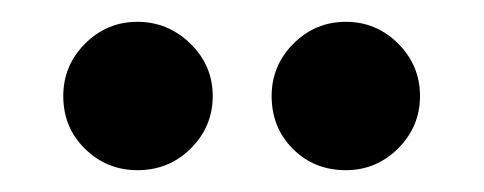

<svg xmlns="http://www.w3.org/2000/svg" viewBox="-20 -761 444 176"><path d="M106 -605Q78 -605 58 -624.5Q38 -644 38 -673Q38 -701 58 -721Q78 -741 106 -741Q134 -741 154.5 -721Q175 -701 175 -673Q175 -645 155 -625Q135 -605 106 -605ZM297 -605Q268 -605 248.5 -624.5Q229 -644 229 -673Q229 -701 249 -721Q269 -741 297 -741Q325 -741 345 -721Q365 -701 365 -673Q365 -645 345 -625Q325 -605 297 -605Z"/></svg>

Font: Roundo SemiBold
Style: Regular
Weight: 600
Designer: Namrata Goyal (Gurmukhi), Shiva Nallaperumal (Latin)
Foundry: Indian Type Foundry
Version: Version 1.000;PS 1.0;hotconv 1.0.88;makeotf.lib2.5.647800